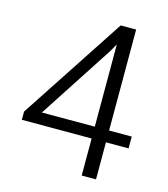

<svg xmlns="http://www.w3.org/2000/svg" viewBox="-107 -795 771 880"><g transform="rotate(15 278.5 -355.5)"><path d="M537.6 -175.8H31.2V-214.8L356.9 -710.9H412.6L340.8 -584.5L111.3 -231.9H537.6ZM430.2 0H362.3V-710.9H430.2Z"/></g></svg>

Font: Heebo Light
Style: Regular
Weight: 300
Designer: Oded Ezer
Foundry: Ezer Type House
Version: Version 3.100